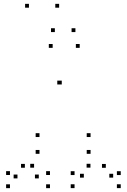

<svg xmlns="http://www.w3.org/2000/svg" viewBox="-20 -969 660 999"><path d="M240 10V-10H220V10ZM240 -58.5V-78.5H220V-58.5ZM157.3 -96.6V-116.6H137.3V-96.6ZM181.8 -40.8V-60.8H161.8V-40.8ZM298 -529.5V-549.5H278V-529.5ZM301.4 -529.5V-549.5H281.4V-529.5ZM416.2 -44.8V-64.8H396.2V-44.8ZM450.6 -96.8V-116.8H430.6V-96.8ZM367.9 -58.2V-78.2H347.9V-58.2ZM367.9 9.8V-10.2H347.9V9.8ZM608.2 9.8V-10.2H588.2V9.8ZM608.2 -58.2V-78.2H588.2V-58.2ZM530.6 -95.9V-115.9H510.6V-95.9ZM568.8 -44.8V-64.8H548.8V-44.8ZM394.7 -720V-740H374.7V-720ZM254 -720V-740H234V-720ZM70.9 -40.8V-60.8H50.9V-40.8ZM109.4 -96.2V-116.2H89.4V-96.2ZM31.8 -58.5V-78.5H11.8V-58.5ZM31.8 10V-10H11.8V10ZM451.2 -168.7V-188.7H431.2V-168.7ZM451.2 -256V-276H431.2V-256ZM185.5 -256V-276H165.5V-256ZM185.5 -168.7V-188.7H165.5V-168.7ZM372.4 -802.1V-822.1H352.4V-802.1ZM287.7 -929V-949H267.7V-929ZM130.6 -929V-949H110.6V-929ZM265.4 -802.1V-822.1H245.4V-802.1Z"/></svg>

Font: Monaspace Xenon Dots Var
Style: Regular
Weight: 400
Designer: Riley Cran and the Lettermatic Team
Version: Version 1.100 (Monaspace Xenon Dots)